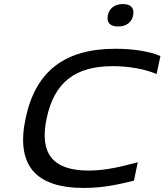

<svg xmlns="http://www.w3.org/2000/svg" viewBox="-20 -920 813 949"><path d="M754 -554 773 -643C721 -666 637 -679 551 -679C300 -679 156 -568 107 -337C57 -105 154 9 395 9C493 9 572 -10 642 -27L661 -118C587 -99 509 -77 418 -77C241 -77 173 -161 211 -337C248 -509 347 -593 538 -593C618 -593 699 -578 754 -554ZM513 -843C506 -810 523 -789 564 -789C604 -789 631 -810 638 -843V-845C645 -879 628 -900 588 -900C547 -900 520 -879 513 -845Z"/></svg>

Font: LT Wave
Style: Italic
Weight: 400
Designer: Daniel Lyons
Version: Version 2.5 (Glyphs App)